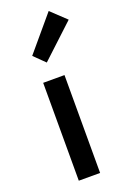

<svg xmlns="http://www.w3.org/2000/svg" viewBox="-149 -821 578 872"><g transform="rotate(-20 140.0 -385.5)"><path d="M73 0V-473H176V0ZM120 -554 68 -605 208 -771 280 -703Z"/></g></svg>

Font: Narnoor Medium
Style: Regular
Weight: 500
Designer: S. Sridhar Murthy
Foundry: SIL International
Version: Version 3.000